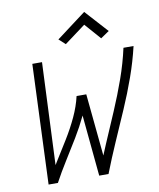

<svg xmlns="http://www.w3.org/2000/svg" viewBox="-91 -903 808 975"><g transform="rotate(-10 313.5 -416.0)"><path d="M575 -618H627Q609 -541 581.5 -463.5Q554 -386 520.5 -309Q487 -232 453 -154.5Q419 -77 389 0H341L301 -418H347Q335 -366 310 -313.5Q285 -261 253.5 -209Q222 -157 189 -104.5Q156 -52 128 0H80L105 -618H155L128 0H80Q107 -52 140 -104.5Q173 -157 205 -209Q237 -261 261.5 -313.5Q286 -366 298 -418H348L389 0H341Q370 -77 403.5 -154.5Q437 -232 470 -309Q503 -386 530.5 -463.5Q558 -541 575 -618ZM472 -685 399 -768 290 -687 257 -717 410 -832 516 -715Z"/></g></svg>

Font: Victor Mono Thin
Style: Italic
Weight: 100
Italic angle: -12°
Monospace: yes
Designer: Rune Bjørnerås
Version: Version 1.561;gftools[0.9.30]